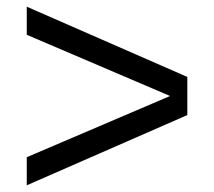

<svg xmlns="http://www.w3.org/2000/svg" viewBox="-20 -607 640 574"><path d="M60 -587 540 -377V-298L60 -503ZM60 -137 540 -342V-263L60 -53Z"/></svg>

Font: TASA Orbiter VF Text
Style: Regular
Weight: 400
Designer: Weizhong Zhang
Foundry: 本地遙控
Version: Version 1.001;Glyphs 3.2 (3192)